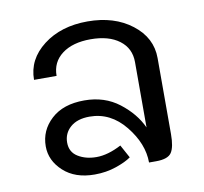

<svg xmlns="http://www.w3.org/2000/svg" viewBox="-64 -586 704 663"><g transform="rotate(-10 287.5 -254.5)"><path d="M408.3 0Q408.3 -65.8 357.5 -128.8Q306.7 -191.7 233.3 -191.7Q190 -191.7 165.8 -170.4Q141.7 -149.2 141.7 -116.7Q141.7 -83.3 168.8 -66.7Q195.8 -50 233.3 -50Q273.3 -50 320.8 -75L345.8 -29.2Q327.5 -15.8 292.5 -3.8Q257.5 8.3 216.7 8.3Q148.3 8.3 107.5 -29.2Q66.7 -66.7 66.7 -116.7Q66.7 -172.5 108.8 -211.2Q150.8 -250 225 -250Q295.8 -250 346.7 -210.8Q397.5 -171.7 420.8 -120.8V-350Q420.8 -398.3 383.8 -426.2Q346.7 -454.2 283.3 -454.2Q220 -454.2 182.9 -426.2Q145.8 -398.3 145.8 -350H66.7Q66.7 -421.7 128.3 -469.2Q190 -516.7 283.3 -516.7Q376.7 -516.7 438.3 -469.2Q500 -421.7 500 -350V-83.3Q500 -38.3 487.5 -19.2Q475 0 433.3 0Z"/></g></svg>

Font: BoonBaan
Style: Regular
Weight: 400
Designer: Sungsit Sawaiwan
Foundry: FontUni
Version: Version 2.0